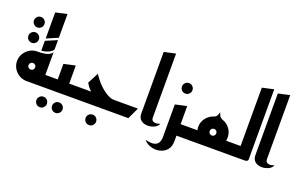

<svg xmlns="http://www.w3.org/2000/svg" viewBox="-111 -1293 3130 1995"><g transform="rotate(20 1454.5 -295.0)"><path d="M104 -562Q80 -562 63 -579Q46 -596 46 -620Q46 -644 63 -661Q80 -678 104 -678Q128 -678 145 -661Q162 -644 162 -620Q162 -596 145 -579Q128 -562 104 -562ZM104 -392Q80 -392 63 -409Q46 -426 46 -450Q46 -474 63 -491Q80 -508 104 -508Q128 -508 145 -491Q162 -474 162 -450Q162 -426 145 -409Q128 -392 104 -392Z M173 0V-1Q132 -5 98.5 -27.5Q65 -50 45 -85.5Q25 -121 25 -163Q25 -208 47.5 -245Q70 -282 107 -304.5Q144 -327 189 -327Q202 -327 225 -328Q248 -329 273.5 -333.5Q299 -338 320 -349Q341 -360 351 -379V-163Q351 -156 351 -148V-127H435V0ZM225 -484V-772L351 -800V-538ZM225 -350V-458L351 -512V-409Q343 -392 322 -379Q301 -366 275 -358Q249 -350 225 -350ZM189 -127Q205 -127 215 -137.5Q225 -148 225 -163Q225 -179 215 -189.5Q205 -200 189 -200Q173 -200 162.5 -189.5Q152 -179 152 -163Q152 -148 162.5 -137.5Q173 -127 189 -127Z M584 208Q560 208 543 191Q526 174 526 150Q526 126 543 109Q560 92 584 92Q608 92 625 109Q642 126 642 150Q642 174 625 191Q608 208 584 208ZM411 208Q387 208 370 191Q353 174 353 150Q353 126 370 109Q387 92 411 92Q435 92 452 109Q469 126 469 150Q469 174 452 191Q435 208 411 208Z M395 0V-127H488V-299L615 -327V-127H735V0H579Q577 0 576 0Q575 0 575 0Z M955 208Q931 208 914 191Q897 174 897 150Q897 126 914 109Q931 92 955 92Q979 92 996 109Q1013 126 1013 150Q1013 174 996 191Q979 208 955 208Z M695 0V-127H858Q843 -139 826.5 -160Q810 -181 797 -204L860 -325Q896 -268 940.5 -223.5Q985 -179 1029.5 -153Q1074 -127 1111 -127H1375L1315 0Z M1647 -58Q1640 -36 1616 -20Q1592 -4 1560 2Q1528 8 1497 1Q1466 -6 1445.5 -28.5Q1425 -51 1425 -93V-772L1552 -800V-93Q1552 -71 1563 -60.5Q1574 -50 1590 -48.5Q1606 -47 1621.5 -50.5Q1637 -54 1647 -58Z M1784 -442Q1760 -442 1743 -459Q1726 -476 1726 -500Q1726 -524 1743 -541Q1760 -558 1784 -558Q1808 -558 1825 -541Q1842 -524 1842 -500Q1842 -476 1825 -459Q1808 -442 1784 -442Z M1562 150Q1627 167 1661 157Q1695 147 1707.5 121Q1720 95 1720 63V-299L1847 -327V-127H1967V0H1847V60Q1847 113 1824.5 146.5Q1802 180 1766 195.5Q1730 211 1690.5 210Q1651 209 1616.5 193.5Q1582 178 1562 150Z M1927 0V-127H2033Q2028 -145 2028 -163Q2028 -218 2061 -261Q2094 -304 2145 -320Q2159 -324 2170 -336Q2181 -348 2191 -383Q2203 -347 2214.5 -336Q2226 -325 2241 -319Q2291 -303 2322.5 -260Q2354 -217 2354 -163Q2354 -145 2350 -127H2457V0ZM2192 -127Q2207 -127 2217.5 -137.5Q2228 -148 2228 -163Q2228 -179 2217.5 -189.5Q2207 -200 2192 -200Q2176 -200 2165.5 -189.5Q2155 -179 2155 -163Q2155 -148 2165.5 -137.5Q2176 -127 2192 -127Z M2417 0V-127H2510V-772L2637 -800V-23Q2637 -11 2627 -6Q2617 -1 2607 -0.5Q2597 0 2597 0Z M2909 -58Q2902 -36 2878 -20Q2854 -4 2822 2Q2790 8 2759 1Q2728 -6 2707.5 -28.5Q2687 -51 2687 -93V-772L2814 -800V-93Q2814 -71 2825 -60.5Q2836 -50 2852 -48.5Q2868 -47 2883.5 -50.5Q2899 -54 2909 -58Z"/></g></svg>

Font: Reem Kufi SemiBold
Style: Regular
Weight: 600
Designer: Khaled Hosny
Version: Version 1.001